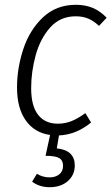

<svg xmlns="http://www.w3.org/2000/svg" viewBox="-20 -554 465 801"><path d="M110 -186Q110 -112 139 -75Q168 -38 221 -38Q252 -38 279 -49Q306 -60 336 -82L360 -43Q298 8 226 11L217 65Q255 69 273.5 87Q292 105 292 136Q292 176 263 201.5Q234 227 187 227Q145 227 114 204L134 171Q158 186 187 186Q211 186 227 173.5Q243 161 243 138Q243 115 227 105.5Q211 96 170 96L189 9Q124 0 87.5 -51.5Q51 -103 51 -189Q51 -269 77 -348.5Q103 -428 158.5 -481Q214 -534 297 -534Q336 -534 367 -521Q398 -508 425 -480L393 -446Q372 -466 349 -476Q326 -486 296 -486Q231 -486 189.5 -439.5Q148 -393 129 -324Q110 -255 110 -186Z"/></svg>

Font: Fira Sans Condensed Light
Style: Italic
Weight: 300
Width: 3
Italic angle: -8°
Designer: Carrois Corporate & Edenspiekermann AG
Foundry: Carrois Corporate GbR & Edenspiekermann AG
Version: Version 4.203